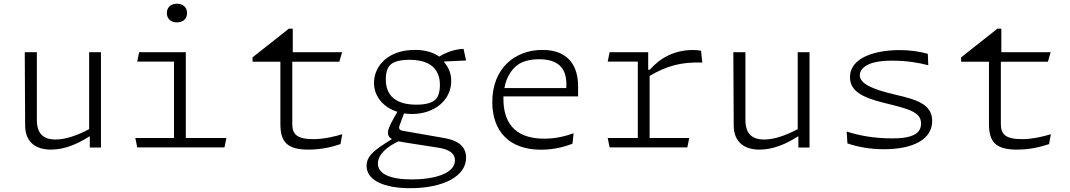

<svg xmlns="http://www.w3.org/2000/svg" viewBox="-20 -774 5620 1008"><path d="M110 -500 112 -114C112.5 -36 159 11.5 248 11.5C318 11.5 386.5 -17.5 448.5 -57.5H451.5V0.5H510V-500H448V-96C384 -62 323 -41.5 271.5 -41.5C214 -41.5 173.5 -67 173.5 -143.5V-500Z M710.5 -500 700.5 -450.5H893.5V-49.5H690.5L700.5 0H1158.5L1168.5 -49.5H955.5V-500ZM856 -705.5C856 -674.5 878 -656.5 909 -656.5C940 -656.5 962 -674.5 962 -705.5C962 -736.5 940 -754.5 909 -754.5C878 -754.5 856 -736.5 856 -705.5Z M1306 -450H1452V-124C1452 -31 1485 11.5 1599.5 11.5C1669.5 11.5 1726 -3.5 1767.5 -17.5L1777 -69.5C1742 -58.5 1682 -43.5 1625.5 -43.5C1539 -43.5 1514.5 -69 1514.5 -122.5V-450H1761.5L1776 -500H1517V-623.5H1496.5L1306 -473Z M2142.5 -175.5C2260.5 -175.5 2349 -247.5 2349 -349.5C2349 -389.5 2334.5 -420.5 2313 -446L2311.5 -451L2427 -456.5L2413.5 -517.5C2364 -516 2315.5 -495.5 2286.5 -477C2249.5 -501.5 2208 -512 2158 -512C2019 -512 1943.5 -429 1943.5 -339C1943.5 -268 1992 -210.5 2066 -187L2063 -181.5C2051 -158 2016.5 -106.5 2016.5 -77C2016.5 -63 2022.5 -52.5 2037.5 -44L1998.5 -19C1934 23 1904.5 52.5 1904.5 96C1904.5 174.5 1999 214 2133.5 214C2306.5 214 2427 151.5 2427 54.5C2427 -15 2370.5 -39 2314 -49L2094 -87.5C2074.5 -91 2072.5 -102 2078 -116.5L2101 -178.5C2114 -176.5 2128 -175.5 2142.5 -175.5ZM1964 84.5C1964 36 2015 -6.5 2072.5 -32C2081.5 -30 2091.5 -28 2102.5 -26.5L2282 1.5C2339.5 10.5 2368.5 32 2368.5 67.5C2368.5 139.5 2254 168 2142 168C2026 168 1964 138 1964 84.5ZM2005.5 -357C2005.5 -400 2017.5 -424.5 2032.5 -436.5C2047.5 -448.5 2074.5 -460 2128.5 -460C2237 -460 2289.5 -413 2289.5 -327.5C2289.5 -284.5 2277.5 -260 2262.5 -248C2247.5 -236 2220.5 -224.5 2166.5 -224.5C2058 -224.5 2005.5 -271.5 2005.5 -357Z M2700 -435C2722 -450.5 2759.5 -463 2810 -463C2909.5 -463 2953.5 -417 2953.5 -332C2953.5 -324.5 2953 -318 2953 -311.5H2628C2640.5 -382 2676 -418 2700 -435ZM2564.5 -238.5C2564.5 -86.5 2652 12 2820.5 12C2894.5 12 2953 -7 2985.5 -19.5L2991.5 -74.5C2952 -60 2899.5 -46 2837 -46C2670 -46 2623 -145 2623 -254.5V-268H3015V-321.5C3015 -418.5 2971.5 -512 2828 -512C2684 -512 2564.5 -416 2564.5 -238.5Z M3383 -500H3180.5L3170.5 -450.5H3328.5V-49.5H3170.5L3180.5 0H3588.5L3598.5 -49.5H3390.5V-375.5C3476.5 -425.5 3550 -449.5 3667 -445.5L3660.5 -507.5C3646.5 -510.5 3633 -511.5 3618.5 -511.5C3523.5 -511.5 3447.5 -472 3391.5 -408H3383Z M3830 -500 3832 -114C3832.5 -36 3879 11.5 3968 11.5C4038 11.5 4106.5 -17.5 4168.5 -57.5H4171.5V0.5H4230V-500H4168V-96C4104 -62 4043 -41.5 3991.5 -41.5C3934 -41.5 3893.5 -67 3893.5 -143.5V-500Z M4703.5 -511C4578.5 -511 4442.5 -474 4442.5 -368.5C4442.5 -298 4503 -263 4621 -234C4749 -202.5 4815.5 -187 4815.5 -125.5C4815.5 -100.5 4805 -82 4786.5 -70.5C4754 -50.5 4706 -47.5 4663.5 -47.5C4562 -47.5 4483.5 -64.5 4425 -83.5L4429 -21C4478.5 -4.5 4542 9.5 4620.5 9.5C4773.5 9.5 4874 -42 4874 -139C4874 -228 4789.5 -251.5 4682.5 -276.5C4555 -306 4494 -336 4494 -379.5C4494 -397 4504 -413.5 4523 -426.5C4555.5 -449 4608.5 -455.5 4665.5 -455.5C4742 -455.5 4806 -444 4853.5 -431.5L4851 -491.5C4806 -504 4758 -511 4703.5 -511Z M5026 -450H5172V-124C5172 -31 5205 11.5 5319.5 11.5C5389.5 11.5 5446 -3.5 5487.5 -17.5L5497 -69.5C5462 -58.5 5402 -43.5 5345.5 -43.5C5259 -43.5 5234.5 -69 5234.5 -122.5V-450H5481.5L5496 -500H5237V-623.5H5216.5L5026 -473Z"/></svg>

Font: Monaspace Argon ExtraLight
Style: Regular
Weight: 200
Designer: Riley Cran & the Lettermatic Team
Foundry: Lettermatic
Version: Version 1.000 (Monaspace Argon)